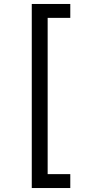

<svg xmlns="http://www.w3.org/2000/svg" viewBox="-20 -812 455 967"><path d="M140 -792H334V-722H220V65H334V135H140Z"/></svg>

Font: umalayalam15
Style: Book
Weight: 400
Designer: Jelle Bosma - Monotype Design Team
Foundry: Monotype Imaging Inc.
Version: Version 2.003